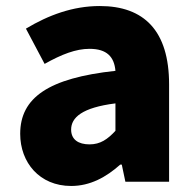

<svg xmlns="http://www.w3.org/2000/svg" viewBox="-20 -603 646 637"><path d="M216 14C279 14 332 -15 379 -57H384L396 0H541V-323C541 -501 458 -583 311 -583C222 -583 141 -553 66 -508L128 -391C185 -423 232 -441 277 -441C335 -441 359 -414 363 -368C141 -344 47 -279 47 -159C47 -64 111 14 216 14ZM277 -124C240 -124 216 -140 216 -173C216 -213 252 -246 363 -260V-169C337 -141 313 -124 277 -124Z"/></svg>

Font: Noto Sans CJK HK Black
Style: Regular
Weight: 900
Designer: Ryoko NISHIZUKA 西塚涼子 (kana, bopomofo & ideographs); Paul D. Hunt (Latin, Greek & Cyrillic); Sandoll Communications 산돌커뮤니
Foundry: Adobe
Version: Version 2.004;hotconv 1.0.118;makeotfexe 2.5.65603